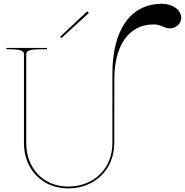

<svg xmlns="http://www.w3.org/2000/svg" viewBox="-20 -1020 1004 1042"><path d="M306 -820 313 -813 459.5 -947C462.5 -950 460 -954 458.5 -955.5C457 -957 453 -958.5 450 -955.5ZM590 -620V-242.5C590 -105 488.5 -7.5 350 -7.5C215.5 -7.5 122.5 -107 122.5 -242.5V-725C122.5 -739.5 129 -752.5 197.5 -752.5H235V-760H15V-752.5H35C103.5 -752.5 110 -739.5 110 -725V-242.5C110 -101.5 210 2.5 350 2.5C493.5 2.5 600 -99.5 600 -242.5L600.5 -591.5C600.5 -756.5 668 -887.5 814 -887.5C854.5 -887.5 870.5 -866 901.5 -866C935.5 -866 963.5 -891.5 963.5 -923C963.5 -965 917.5 -999.5 860.5 -999.5C680 -999.5 590 -847 590 -620Z"/></svg>

Font: ZnikomitNo24
Style: Regular
Weight: 500
Designer: gluk
Foundry: gluk
Version: Version 0.55